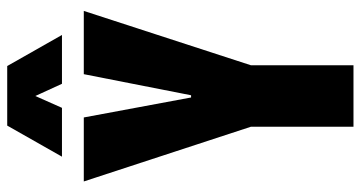

<svg xmlns="http://www.w3.org/2000/svg" viewBox="-248 -728 976 519"><g transform="rotate(-90 239.5 -468.0)"><path d="M76 -788 160 -936H321L405 -788H273L240 -860L208 -788ZM157 0V-277L9 -729H182L236 -439H242L299 -729H470L323 -277V0Z"/></g></svg>

Font: Mona Sans Condensed ExtraBold
Style: Regular
Weight: 800
Width: 3
Designer: Deni Anggara
Foundry: GitHub
Version: Version 1.001;gftools[0.9.33]